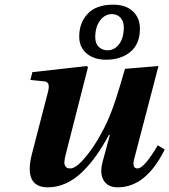

<svg xmlns="http://www.w3.org/2000/svg" viewBox="-20 -782 718 814"><path d="M108.9 -442.9 117.2 -476.1 348.1 -502 353 -497.1 258.8 -127.9Q253.4 -107.9 252.9 -95.5Q252.4 -83 258.3 -75.4Q264.2 -67.9 277.8 -67.9Q299.8 -67.9 333 -105Q366.2 -142.1 395 -190.9Q423.8 -239.7 442.9 -285.2Q467.8 -341.8 509.8 -490.2L651.9 -502L550.8 -115.2Q536.6 -67.9 563 -67.9Q578.6 -67.9 602.3 -96.9Q626 -126 648.9 -166L678.2 -147.9Q599.1 12.2 479 12.2Q437.5 12.2 419.7 -16.8Q401.9 -45.9 415 -96.2L445.8 -210H441.9Q416 -162.6 390.1 -125.5Q364.3 -88.4 331.8 -55.9Q299.3 -23.4 261.5 -5.6Q223.6 12.2 183.1 12.2Q78.1 12.2 116.2 -132.8L183.1 -391.1Q189 -413.6 185.5 -424.6Q182.1 -435.5 168 -437ZM383.8 -624Q383.8 -597.2 398.9 -583Q414.1 -568.8 436 -568.8Q465.3 -568.8 485.1 -595Q504.9 -621.1 504.9 -667Q504.9 -691.4 491 -706.8Q477.1 -722.2 454.1 -722.2Q424.8 -722.2 404.3 -695.1Q383.8 -668 383.8 -624ZM315.9 -627Q315.9 -686 352.1 -724.1Q388.2 -762.2 460 -762.2Q512.7 -762.2 543 -734.4Q573.2 -706.5 573.2 -660.2Q573.2 -595.7 533 -562.3Q492.7 -528.8 430.2 -528.8Q378.9 -528.8 347.4 -555.2Q315.9 -581.5 315.9 -627Z"/></svg>

Font: Linguistics Pro
Style: Bold Italic
Weight: 700
Italic angle: -12°
Designer: Stefan Peev, Context Ltd
Foundry: Stefan Peev, Context Ltd
Version: Version 001.000